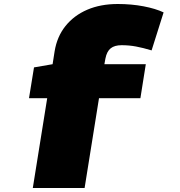

<svg xmlns="http://www.w3.org/2000/svg" viewBox="-20 -730 901 960"><path d="M150 -393 243 -409 253 -473Q265 -547 307.5 -600Q350 -653 416.5 -681.5Q483 -710 569 -710Q637 -710 697.5 -698.5Q758 -687 798 -668L738 -478Q695 -491 660 -497.5Q625 -504 588 -504Q553 -504 533.5 -488.5Q514 -473 507 -437L502 -409H709L682 -239H475L403 210H144L216 -239H125Z"/></svg>

Font: Georama Extended Black
Style: Regular
Weight: 900
Width: 7
Designer: Jean-Baptiste Levee
Foundry: Production Type
Version: Version 1.000